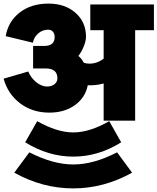

<svg xmlns="http://www.w3.org/2000/svg" viewBox="-28 -670 881 1074"><path d="M551.8 4.9V-203.1Q509.8 -191.4 462.9 -192.9Q449.2 -123.5 390.9 -81.8Q332.5 -40 248 -40Q152.8 -40 84.2 -92.3Q15.6 -144.5 -7.8 -230L129.9 -270Q145.5 -233.4 175.3 -209.7Q205.1 -186 235.8 -186Q260.7 -186 276.9 -199Q293 -211.9 293 -231.9Q293 -287.1 228 -287.1H157.2V-413.1H219.2Q277.8 -413.1 277.8 -462.9Q277.8 -481 268.1 -492.4Q258.3 -503.9 242.2 -503.9Q210 -503.9 186.3 -483.6Q162.6 -463.4 155.8 -431.2L3.9 -467.8Q17.6 -549.3 81.8 -599.6Q146 -649.9 243.2 -649.9Q335.9 -649.9 394.5 -598.1Q453.1 -546.4 453.1 -463.9Q453.1 -441.9 440.4 -410.2Q427.7 -378.4 410.2 -356.9Q426.8 -345.2 440.9 -318.8Q455.6 -314 472.2 -314Q515.1 -314 551.8 -341.8V-501H477.1V-645H833V-501H728V4.9ZM627 182.1 710.9 295.9Q553.2 383.8 381.8 383.8Q209.5 383.8 51.8 295.9L136.2 182.1Q269 250 381.8 250Q495.6 250 627 182.1ZM583 7.8 649.9 126Q522 206.1 381.8 206.1Q242.2 206.1 112.8 126L180.2 7.8Q291.5 70.8 381.8 70.8Q473.1 70.8 583 7.8Z"/></svg>

Font: LT Superior Black
Style: Regular
Weight: 900
Designer: Daniel Lyons
Foundry: LyonsType
Version: Version 2.005